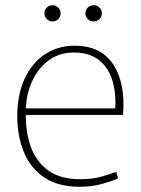

<svg xmlns="http://www.w3.org/2000/svg" viewBox="-20 -705 540 735"><path d="M285 10Q202 10 149 -26Q96 -62 71 -123.5Q46 -185 46 -261Q46 -341 73.5 -402Q101 -463 151 -496.5Q201 -530 266 -530Q367 -530 414 -457.5Q461 -385 451 -265H79Q78 -199 98 -143Q118 -87 164 -53Q210 -19 288 -19Q335 -19 370.5 -29.5Q406 -40 425 -47L432 -22Q410 -12 370.5 -1Q331 10 285 10ZM264 -504Q207 -504 166.5 -474Q126 -444 103.5 -395Q81 -346 79 -290H421Q421 -295 421.5 -300.5Q422 -306 422 -308Q422 -403 381 -453.5Q340 -504 264 -504ZM181 -623Q168 -623 159 -632Q150 -641 150 -654Q150 -667 159 -676Q168 -685 181 -685Q194 -685 203 -676Q212 -667 212 -654Q212 -641 203 -632Q194 -623 181 -623ZM339 -623Q325 -623 316 -632Q307 -641 307 -654Q307 -667 316 -676Q325 -685 339 -685Q352 -685 361 -676Q370 -667 370 -654Q370 -641 361 -632Q352 -623 339 -623Z"/></svg>

Font: Murecho ExtraLight
Style: Regular
Weight: 200
Designer: Neil Summerour
Foundry: Positype
Version: Version 1.010; ttfautohint (v1.8.3)